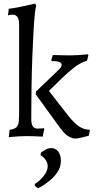

<svg xmlns="http://www.w3.org/2000/svg" viewBox="-20 -762 537 1075"><path d="M34 -35Q61 -39 72 -49.5Q83 -60 85 -81Q87 -102 87 -135V-626Q87 -680 50 -680Q42 -680 33.5 -678Q25 -676 25 -676Q25 -681 25.5 -685.5Q26 -690 27 -694L29 -713Q55 -716 81 -721Q107 -726 129 -731Q151 -736 164 -739Q177 -742 177 -742L183 -729Q179 -722 175 -684Q171 -646 167.5 -584Q164 -522 161 -443.5Q158 -365 156.5 -276.5Q155 -188 155 -98Q155 -67 163.5 -54.5Q172 -42 191 -42Q200 -42 213 -43Q226 -44 226 -44L228 -40L219 3Q219 3 210 2.5Q201 2 187 1.5Q173 1 157.5 0.5Q142 0 128 0Q107 0 84 1.5Q61 3 45 4.5Q29 6 29 6ZM180 -234 182 -250 301 -364Q315 -377 320 -384.5Q325 -392 325 -399Q325 -410 312 -415Q299 -420 270 -420L267 -425L276 -454Q276 -454 294 -453.5Q312 -453 335.5 -452.5Q359 -452 377 -452Q396 -452 418 -453.5Q440 -455 456 -456.5Q472 -458 472 -458L475 -453L467 -422Q431 -412 394.5 -383.5Q358 -355 322.5 -320Q287 -285 254 -253L359 -118Q394 -74 421.5 -55Q449 -36 480 -36L483 -31L477 -2Q477 -2 461.5 2Q446 6 428.5 10Q411 14 403 14Q393 14 384.5 11Q376 8 368 4Q352 -4 336.5 -21.5Q321 -39 298 -71ZM193 293 175 278V268Q205 249 226 221.5Q247 194 247 169Q247 149 235.5 133Q224 117 207 107L209 93Q219 85 235 76Q251 67 267 67Q290 67 305.5 86Q321 105 321 138Q321 174 300.5 203.5Q280 233 250.5 255.5Q221 278 193 293Z"/></svg>

Font: Alegreya
Style: Regular
Weight: 400
Designer: Juan Pablo del Peral
Foundry: Huerta Tipografica
Version: Version 2.009